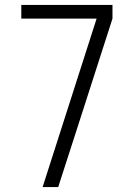

<svg xmlns="http://www.w3.org/2000/svg" viewBox="-20 -755 540 775"><path d="M152 0 370 -680H66V-735H434V-680L286 -220L215 0Z"/></svg>

Font: Iosevka SS04 Light
Style: Regular
Weight: 300
Monospace: yes
Designer: Belleve Invis
Foundry: Belleve Invis
Version: Version 19.0.0; ttfautohint (v1.8.4)